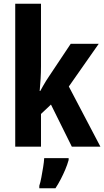

<svg xmlns="http://www.w3.org/2000/svg" viewBox="-20 -780 554 1021"><path d="M198 -427Q198 -395 196 -361Q194 -327 191 -296H194Q201 -309 209 -323Q217 -337 225 -350Q233 -363 240 -373L356 -547H505L346 -320L514 0H362L251 -224L198 -174V0H61V-760H198ZM345 71Q338 96 327 122Q316 148 303 173Q290 198 275 221H189V208Q195 190 200 163Q205 136 209.5 108.5Q214 81 215 61H345Z"/></svg>

Font: Noto Sans Khmer Condensed
Style: Bold
Weight: 700
Width: 3
Designer: Danh Hong and the Monotype Design Team
Foundry: Monotype Imaging Inc.
Version: Version 2.004